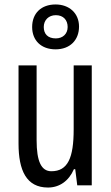

<svg xmlns="http://www.w3.org/2000/svg" viewBox="-20 -830 496 860"><path d="M229 -609C293 -609 334 -650 334 -711C334 -771 290 -810 229 -810C164 -810 124 -770 124 -709C124 -649 164 -609 229 -609ZM230 -658C194 -658 176 -678 176 -709C176 -740 198 -762 230 -762C264 -762 283 -740 283 -709C283 -678 261 -658 230 -658ZM391 -537H310V-251C310 -123 284 -63 210 -63C165 -63 144 -107 144 -202V-537H63V-187C63 -67 98 10 195 10C246 10 288 -19 311 -72H317L326 0H391Z"/></svg>

Font: Noto Sans Devanagari ExtraCondensed
Style: Regular
Weight: 400
Width: 2
Designer: Jelle Bosma - Monotype Design Team
Foundry: Monotype Imaging Inc.
Version: Version 2.004